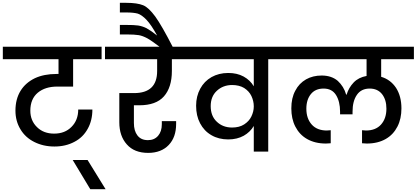

<svg xmlns="http://www.w3.org/2000/svg" viewBox="-44 -1070 2941 1355"><path d="M360 -459C360 -459 472 -459 472 -459C472 -459 472 -652 472 -652C472 -652 673 -652 673 -652C673 -652 673 -740 673 -740C673 -740 -24 -740 -24 -740C-24 -740 -24 -652 -24 -652C-24 -652 369 -652 369 -652C369 -652 369 -548 369 -548C369 -548 354 -548 354 -548C354 -548 354 -548 354 -548C296 -548 245 -538 202 -518C159 -497 125 -468 101 -429C77 -390 65 -343 65 -289C65 -289 65 -289 65 -289C65 -240 77 -196 100 -158C123 -119 156 -89 198 -68C240 -47 287 -36 340 -36C340 -36 340 -36 340 -36C393 -36 440 -47 481 -69C522 -90 553 -121 575 -161C597 -200 608 -246 608 -297C608 -297 508 -297 508 -297C508 -297 508 -297 508 -297C508 -247 492 -206 461 -175C430 -143 389 -127 338 -127C338 -127 338 -127 338 -127C289 -127 248 -142 217 -173C186 -203 170 -242 170 -289C170 -289 170 -289 170 -289C170 -344 188 -387 223 -416C258 -445 304 -459 360 -459Z M701 265C701 265 574 59 574 59C574 59 469 59 469 59C469 59 593 265 593 265C593 265 701 265 701 265Z M939 -327C939 -327 939 -327 939 -327C1018 -327 1076 -348 1113 -390C1150 -432 1169 -492 1169 -569C1169 -569 1169 -652 1169 -652C1169 -652 1279 -652 1279 -652C1279 -652 1279 -740 1279 -740C1279 -740 697 -740 697 -740C697 -740 697 -652 697 -652C697 -652 1065 -652 1065 -652C1065 -652 1065 -569 1065 -569C1065 -569 1065 -569 1065 -569C1065 -465 1011 -413 902 -413C902 -413 798 -413 798 -413C798 -413 798 -207 798 -207C798 -207 798 -207 798 -207C798 -142 816 -90 851 -51C886 -11 936 9 1002 9C1002 9 1002 9 1002 9C1063 9 1112 -10 1147 -47C1182 -84 1199 -133 1199 -196C1199 -196 1199 -215 1199 -215C1199 -215 1098 -215 1098 -215C1098 -215 1098 -193 1098 -193C1098 -193 1098 -193 1098 -193C1098 -159 1089 -132 1072 -112C1054 -91 1030 -81 1000 -81C1000 -81 1000 -81 1000 -81C967 -81 943 -92 926 -114C909 -136 901 -165 901 -202C901 -202 901 -327 901 -327C901 -327 939 -327 939 -327Z M848 -1050C848 -1050 802 -1050 802 -1050C802 -1050 802 -982 802 -982C802 -982 850 -982 850 -982C850 -982 850 -982 850 -982C883 -982 909 -979 928 -974C947 -968 968 -953 990 -930C1012 -907 1037 -870 1065 -819C1065 -819 1065 -819 1065 -819C1035 -843 1010 -860 990 -871C970 -881 950 -887 931 -890C912 -893 883 -894 846 -894C846 -894 802 -894 802 -894C802 -894 802 -827 802 -827C802 -827 848 -827 848 -827C848 -827 848 -827 848 -827C887 -827 916 -825 935 -822C954 -819 974 -811 995 -800C1015 -789 1045 -768 1086 -737C1086 -737 1176 -737 1176 -737C1176 -737 1176 -737 1176 -737C1124 -838 1083 -910 1052 -953C1021 -995 993 -1022 966 -1033C939 -1044 899 -1050 848 -1050Z M1251 -740C1251 -740 1251 -652 1251 -652C1251 -652 1747 -652 1747 -652C1747 -652 1747 -461 1747 -461C1747 -461 1747 -461 1747 -461C1730 -490 1706 -513 1675 -530C1644 -547 1608 -555 1567 -555C1567 -555 1567 -555 1567 -555C1522 -555 1483 -545 1449 -526C1414 -506 1388 -479 1369 -444C1350 -409 1340 -369 1340 -324C1340 -324 1340 -324 1340 -324C1340 -277 1349 -236 1368 -200C1387 -164 1413 -136 1448 -116C1482 -96 1522 -86 1567 -86C1567 -86 1567 -86 1567 -86C1609 -86 1645 -95 1676 -112C1706 -129 1730 -152 1747 -181C1747 -181 1747 0 1747 0C1747 0 1849 0 1849 0C1849 0 1849 -652 1849 -652C1849 -652 1971 -652 1971 -652C1971 -652 1971 -740 1971 -740C1971 -740 1251 -740 1251 -740ZM1594 -170C1594 -170 1594 -170 1594 -170C1550 -170 1514 -184 1486 -211C1457 -238 1443 -275 1443 -321C1443 -321 1443 -321 1443 -321C1443 -366 1457 -402 1486 -429C1515 -456 1551 -470 1594 -470C1594 -470 1594 -470 1594 -470C1627 -470 1656 -463 1679 -449C1702 -434 1719 -416 1730 -393C1741 -370 1747 -345 1747 -320C1747 -320 1747 -319 1747 -319C1747 -319 1747 -319 1747 -319C1747 -294 1741 -271 1730 -248C1719 -225 1702 -207 1679 -192C1656 -177 1627 -170 1594 -170Z M2877 -652C2877 -652 2877 -740 2877 -740C2877 -740 1923 -740 1923 -740C1923 -740 1923 -652 1923 -652C1923 -652 2543 -652 2543 -652C2543 -652 2543 -534 2543 -534C2543 -534 2543 -534 2543 -534C2505 -527 2475 -512 2452 -488C2429 -464 2412 -435 2402 -402C2402 -402 2399 -402 2399 -402C2399 -402 2399 -402 2399 -402C2388 -441 2368 -473 2340 -499C2311 -524 2273 -537 2226 -537C2226 -537 2226 -537 2226 -537C2185 -537 2148 -528 2116 -510C2083 -491 2058 -465 2040 -430C2021 -395 2012 -354 2012 -305C2012 -305 2012 -305 2012 -305C2012 -257 2021 -214 2040 -177C2059 -140 2086 -110 2123 -89C2160 -68 2204 -57 2256 -57C2256 -57 2256 -57 2256 -57C2261 -57 2273 -58 2290 -59C2290 -59 2290 -151 2290 -151C2290 -151 2262 -149 2262 -149C2262 -149 2262 -149 2262 -149C2217 -149 2181 -163 2156 -191C2131 -219 2118 -256 2118 -303C2118 -303 2118 -303 2118 -303C2118 -346 2129 -380 2150 -406C2171 -432 2201 -445 2240 -445C2240 -445 2240 -445 2240 -445C2279 -445 2308 -430 2327 -400C2346 -370 2356 -330 2356 -281C2356 -281 2356 -263 2356 -263C2356 -263 2444 -263 2444 -263C2444 -263 2444 -281 2444 -281C2444 -281 2444 -281 2444 -281C2444 -331 2454 -371 2475 -401C2495 -430 2525 -445 2565 -445C2565 -445 2565 -445 2565 -445C2602 -445 2631 -432 2652 -406C2673 -379 2683 -345 2683 -303C2683 -303 2683 -303 2683 -303C2683 -256 2670 -219 2645 -191C2620 -163 2584 -149 2539 -149C2539 -149 2511 -151 2511 -151C2511 -151 2511 -59 2511 -59C2511 -59 2511 -59 2511 -59C2528 -58 2540 -57 2545 -57C2545 -57 2545 -57 2545 -57C2597 -57 2641 -68 2678 -89C2715 -110 2742 -140 2761 -177C2780 -214 2789 -257 2789 -305C2789 -305 2789 -305 2789 -305C2789 -363 2776 -411 2751 -450C2725 -489 2690 -515 2646 -528C2646 -528 2646 -652 2646 -652C2646 -652 2877 -652 2877 -652Z"/></svg>

Font: Girnar Poppins
Style: Medium
Weight: 500
Designer: Ninad Kale (Devanagari), Jonny Pinhorn (Latin)
Foundry: Indian Type Foundry
Version: ""